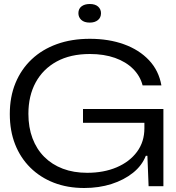

<svg xmlns="http://www.w3.org/2000/svg" viewBox="-20 -931 882 960"><path d="M401 9Q317 9 249 -17.5Q181 -44 131.5 -93Q82 -142 55.5 -209.5Q29 -277 29 -361Q29 -447 57.5 -516Q86 -585 138.5 -634.5Q191 -684 264.5 -710.5Q338 -737 429 -737Q524 -737 600 -709.5Q676 -682 725 -630Q774 -578 787 -504H693Q681 -551 645.5 -586.5Q610 -622 555 -641.5Q500 -661 429 -661Q332 -661 263.5 -623.5Q195 -586 158.5 -519Q122 -452 122 -362Q122 -294 142.5 -239.5Q163 -185 201.5 -146.5Q240 -108 294 -87.5Q348 -67 416 -67Q499 -67 563.5 -94.5Q628 -122 665 -172Q702 -222 702 -290V-339L723 -317H395V-386H797V0H723L717 -152H709Q690 -103 645 -67Q600 -31 537.5 -11Q475 9 401 9ZM429 -818Q401 -818 386.5 -831.5Q372 -845 372 -865Q372 -887 387.5 -899Q403 -911 429 -911Q456 -911 470.5 -898Q485 -885 485 -865Q485 -843 469.5 -830.5Q454 -818 429 -818Z"/></svg>

Font: Mona Sans Expanded
Style: Regular
Weight: 400
Width: 7
Designer: Deni Anggara
Foundry: GitHub
Version: Version 2.000